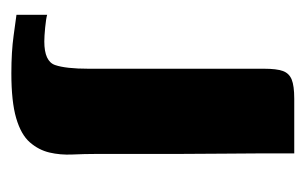

<svg xmlns="http://www.w3.org/2000/svg" viewBox="-120 -319 538 338"><g transform="rotate(90 149.0 -150.0)"><path d="M6 36Q13 38 28.5 39.5Q44 41 53 41Q88 41 94.5 22Q101 3 101 -37Q101 -115 101 -192Q101 -269 101 -346Q101 -368 105 -379Q109 -390 120 -394.5Q131 -399 154 -399Q178 -399 202 -399Q226 -399 250 -399Q250 -379 250 -346.5Q250 -314 250.5 -274.5Q251 -235 251 -193Q251 -151 251 -114Q251 -77 251 -50Q251 -30 252 -8.5Q253 13 248.5 32Q244 51 230.5 66.5Q217 82 188 90.5Q159 99 109 99Q71 99 42.5 95Q14 91 6 90Q6 77 6 63.5Q6 50 6 36Z"/></g></svg>

Font: Genos
Style: Bold
Weight: 700
Designer: Robert E. Leuschke
Foundry: Robert E. Leuschke
Version: Version 1.010